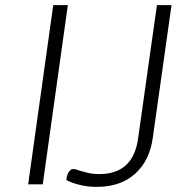

<svg xmlns="http://www.w3.org/2000/svg" viewBox="-20 -720 737 750"><path d="M188 -700H245L147 0H90ZM239 -17Q241 -37 249 -48.5Q257 -60 267 -60Q274 -60 289 -54Q293 -53 316.5 -46.5Q340 -40 368 -40Q502 -40 520 -183L593 -700H650L577 -183Q565 -93 508 -41.5Q451 10 358 10Q321 10 288.5 1.5Q256 -7 239 -17Z"/></svg>

Font: Krub Light
Style: Italic
Weight: 300
Italic angle: -8°
Designer: Ekaluck Peanpanawate
Foundry: Cadson Demak Co.,Ltd.
Version: Version 1.000; ttfautohint (v1.6)